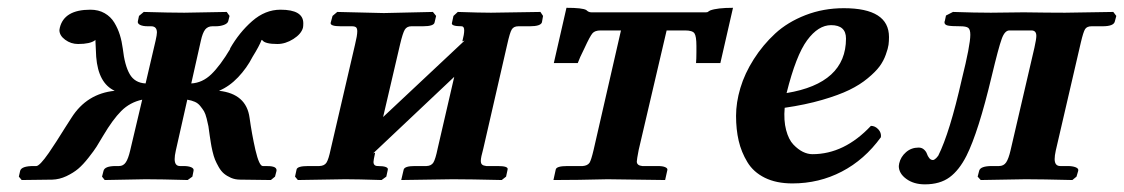

<svg xmlns="http://www.w3.org/2000/svg" viewBox="-20 -465 2910 497"><path d="M464.8 -207 435.1 -75.2Q432.1 -62 432.1 -53.2Q432.1 -35.2 445.8 -35.2H455.1Q467.8 -35.2 475.1 -32Q482.4 -28.8 481 -22.9L478 -7.8L465.8 1Q396 -1 356.9 -1L251 1L244.1 -7.8L248 -22.9Q251 -35.2 279.8 -35.2H288.1Q299.3 -35.2 305.7 -44.9Q312 -54.2 316.9 -75.2L348.1 -207Q316.4 -200.2 293.9 -177.7Q272 -155.8 247.1 -113.8L230 -85.4Q223.6 -75.2 209.2 -56.9Q194.8 -38.6 182.4 -28.1Q169.9 -17.6 151.9 -9Q133.8 -0.5 115.2 0L36.1 1L28.8 -7.8L32.2 -22.9Q35.6 -35.2 66.9 -35.2H74.2Q78.1 -35.2 86.2 -43.5Q94.2 -51.8 106.4 -69.3L126.5 -99.6L148.4 -134.3Q163.1 -157.2 165 -160.2Q204.6 -222.7 276.9 -230Q234.4 -249.5 229 -317.9Q227.1 -350.1 227.1 -357.9V-361.8L226.1 -360.8Q213.4 -351.1 182.1 -351.1Q163.6 -351.1 148.7 -362.1Q133.8 -373 133.8 -387.2Q133.8 -388.2 134.3 -390.1Q134.8 -392.1 134.8 -393.1Q146 -439.9 213.9 -439.9Q234.9 -439.9 250.7 -430.9Q266.6 -421.9 275.9 -406.5Q285.2 -391.1 290.3 -374.5Q295.4 -357.9 297.9 -338.9Q302.7 -295.9 315.7 -273.2Q328.6 -250.5 356.9 -249L382.8 -359.9Q386.2 -375 386.2 -380.9Q386.2 -397 371.1 -397H362.8Q349.6 -397 342.5 -400.6Q335.4 -404.3 336.9 -410.2L339.8 -423.8L352.1 -434.1Q420.9 -432.1 457 -432.1L566.9 -434.1L574.2 -423.8L570.8 -410.2Q569.3 -404.3 559.8 -400.6Q550.3 -397 538.1 -397H529.8Q518.1 -397 511.2 -388.7Q504.4 -379.9 500 -359.9L475.1 -249Q503.9 -250.5 527.1 -272.9Q550.3 -295.4 576.2 -338.9H575.2Q599.1 -380.9 632.8 -410.4Q666.5 -439.9 706.1 -439.9Q765.1 -439.9 765.1 -404.8Q765.1 -397 764.2 -393.1Q759.8 -377 739.3 -364Q718.8 -351.1 698.2 -351.1Q666 -351.1 659.2 -360.8L657.2 -361.8Q651.4 -346.2 633.8 -317.9Q619.1 -289.1 596.4 -265.1Q573.7 -241.2 546.9 -230Q617.7 -222.2 626 -160.2Q631.8 -118.2 641.1 -77.1Q650.9 -35.2 660.2 -35.2H667Q673.3 -35.2 678 -34.9Q682.6 -34.7 687.3 -33.4Q691.9 -32.2 694.1 -29.5Q696.3 -26.9 695.8 -22.9L691.9 -7.8L681.2 1L602.1 0Q588.9 0 578.1 -4.6Q567.4 -9.3 559.8 -15.6Q552.2 -22 546.1 -32.7Q540 -43.5 536.6 -51.8Q533.2 -60.1 530 -73.7Q526.9 -87.4 525.9 -94.5Q524.9 -101.6 522.9 -113.8L519.5 -138.2Q518.1 -146 514.9 -158.4Q511.7 -170.9 508.1 -177Q504.4 -183.1 498.5 -190.4Q492.7 -197.8 484.4 -201.4Q476.1 -205.1 464.8 -207Z M973.6 -431.2 1100.6 -434.1 1108.9 -423.8 1105 -407.2Q1103.5 -397 1074.7 -397H1044.9Q1033.2 -397 1027.8 -388.2Q1022.5 -379.4 1015.6 -350.1L971.7 -162.1L1182.6 -359.9L1176.8 -357.9Q1181.6 -376.5 1181.6 -386.2Q1181.6 -397 1174.8 -397Q1147 -397 1149.9 -405.8L1153.8 -423.8L1165 -434.1Q1223.1 -432.1 1251 -432.1L1378.9 -434.1L1385.7 -423.8L1382.8 -407.2Q1379.4 -397 1351.6 -397H1321.8Q1309.6 -397 1304.7 -388.7Q1299.8 -380.9 1293 -350.1L1231 -80.1Q1224.6 -57.1 1224.6 -48.8Q1224.6 -42 1227.8 -39.1Q1231 -36.1 1238.8 -35.2H1268.6Q1296.9 -35.2 1293.9 -25.9L1290 -7.8L1278.8 1Q1195.8 -1 1151.9 -1L1018.6 1L1024.9 -25.9Q1027.3 -35.2 1053.7 -35.2H1084Q1096.7 -35.6 1102.1 -44.7Q1107.4 -53.7 1112.8 -80.1L1155.8 -266.1L945.8 -67.9L950.7 -69.8V-67.9Q946.8 -50.3 946.8 -45.9Q946.8 -35.2 958 -35.2Q972.2 -35.2 978.5 -32.7Q984.9 -30.3 983.9 -25.9L980 -7.8L967.8 1Q904.8 -1 874 -1L751 1L743.7 -7.8L747.6 -25.9Q749 -35.2 777.8 -35.2H806.6Q819.8 -35.6 825.2 -44.2Q830.6 -52.7 835.9 -78.1L898.9 -349.1Q904.8 -373 904.8 -383.8Q904.8 -391.6 901.6 -394.3Q898.4 -397 890.6 -397H861.8Q834.5 -397 835.9 -405.8L840.8 -423.8L853 -434.1Z M1633.3 -77.1Q1628.4 -51.8 1628.4 -46.9Q1628.4 -36.6 1642.6 -35.2H1682.6Q1695.8 -35.2 1702.1 -32.2Q1708.5 -29.3 1707.5 -24.9L1701.7 1L1552.7 -1Q1474.6 1 1412.6 1L1418.5 -25.9Q1419.9 -35.2 1448.7 -35.2H1488.3Q1500.5 -36.1 1505.9 -43.5Q1510.3 -50.3 1516.6 -77.1L1587.4 -386.2H1534.7Q1520 -386.2 1513.7 -378.9Q1507.3 -371.6 1492.7 -339.8Q1480 -314.5 1475.6 -301.8H1413.6L1446.3 -444.8Q1487.8 -444.8 1497.6 -439Q1503.4 -433.1 1510.7 -433.1H1807.6Q1810.1 -433.1 1811.3 -433.6Q1812.5 -434.1 1813 -434.6Q1813.5 -435.1 1814.9 -436Q1816.4 -437 1818.4 -438Q1836.4 -444.8 1877.4 -444.8L1844.7 -301.8H1781.7Q1782.7 -311.5 1782.7 -330.1V-346.2Q1782.7 -371.1 1777.6 -378.7Q1772.5 -386.2 1753.4 -386.2H1705.6Z M2169.9 -365.2Q2169.9 -399.9 2131.3 -399.9Q2098.1 -399.9 2069.3 -360.8Q2040.5 -321.8 2016.1 -224.1Q2169.9 -249.5 2169.9 -365.2ZM2281.2 -369.1Q2281.2 -358.4 2280 -349.1Q2278.8 -339.8 2272.9 -323.5Q2267.1 -307.1 2256.8 -293.2Q2246.6 -279.3 2226.3 -262.5Q2206.1 -245.6 2178.5 -232.2Q2150.9 -218.8 2107.9 -206.3Q2064.9 -193.8 2011.2 -186Q2008.3 -153.3 2014.9 -128.4Q2021.5 -103.5 2033.7 -90.8Q2045.9 -78.1 2058.3 -72Q2070.8 -65.9 2083 -65.9Q2165.5 -65.9 2234.4 -139.2Q2245.1 -139.2 2253.4 -130.4Q2261.7 -121.6 2260.3 -109.9Q2217.8 -51.3 2158.9 -20.8Q2100.1 9.8 2031.2 9.8Q1989.3 9.8 1959.7 -4.9Q1930.2 -19.5 1914.6 -45.4Q1898.9 -71.3 1892.1 -100.6Q1885.3 -129.9 1885.3 -165Q1885.3 -199.7 1896.5 -237.3Q1907.7 -274.9 1931.2 -311.8Q1954.6 -348.6 1986.6 -378.2Q2018.6 -407.7 2064.9 -425.8Q2111.3 -443.8 2164.1 -443.8Q2281.2 -443.8 2281.2 -369.1Z M2357.9 -83Q2366.2 -83 2371.8 -77.9Q2377.4 -72.8 2379.4 -66.9Q2381.3 -61 2385.3 -55.9Q2389.2 -50.8 2395 -50.8Q2397 -50.8 2399.4 -52.5Q2401.9 -54.2 2403.6 -55.9Q2405.3 -57.6 2406.7 -59.6L2408.7 -62Q2438.5 -121.6 2469.7 -259.8Q2491.7 -348.1 2491.7 -375Q2491.7 -389.2 2486.1 -393.1Q2480.5 -397 2465.8 -397Q2441.9 -397 2433.3 -398.9Q2424.8 -400.9 2424.8 -407.2Q2424.8 -409.2 2425.8 -411.1L2428.7 -424.8L2446.8 -434.1Q2504.9 -432.1 2544.9 -432.1L2629.9 -433.1Q2694.8 -432.1 2736.8 -432.1L2861.8 -434.1L2869.6 -423.8L2865.7 -409.2Q2862.8 -397 2834 -397H2805.7Q2793.5 -397 2788.8 -389.6Q2784.2 -382.3 2777.8 -355L2712.9 -75.2Q2710 -62 2710 -53.2Q2710 -35.2 2724.6 -35.2H2743.7Q2756.3 -35.2 2764.4 -32Q2772.5 -28.8 2771 -22.9L2766.6 -7.8L2755.9 1Q2674.8 -1 2634.8 -1L2518.6 1L2510.7 -7.8L2514.6 -22.9Q2517.6 -35.2 2547.9 -35.2H2565.9Q2578.1 -35.2 2584.5 -44.7Q2590.8 -54.2 2595.7 -75.2L2657.7 -341.8Q2662.6 -363.8 2662.6 -372.1Q2662.6 -386.2 2649.9 -386.2H2592.8Q2580.6 -386.2 2572.8 -363.8Q2564.9 -342.3 2546.9 -267.1Q2512.7 -123.5 2481.9 -62Q2462.9 -24.4 2438 -6.1Q2413.1 12.2 2374 12.2Q2345.2 12.2 2325.9 -2Q2306.6 -16.1 2306.6 -35.2Q2306.6 -36.1 2307.1 -38.6Q2307.6 -41 2307.6 -42Q2311.5 -59.1 2325.2 -71Q2338.9 -83 2357.9 -83Z"/></svg>

Font: Linux Libertine G
Style: Semibold Italic
Weight: 600
Italic angle: -11.5°
Designer: Philipp H. Poll
Foundry: Philipp H. Poll
Version: Version 5.1.1